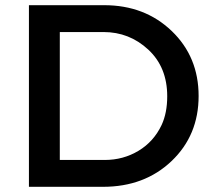

<svg xmlns="http://www.w3.org/2000/svg" viewBox="-20 -720 819 740"><path d="M377 0H91.5V-700H381.5Q538 -700 641.8 -600.5Q745.5 -501 745.5 -350Q745.5 -198.5 641.2 -99.2Q537 0 377 0ZM384 -103.5Q455 -103.5 513.8 -138.8Q572.5 -174 603 -238.5Q624.5 -285 624.5 -349Q624.5 -461 551.5 -528.8Q478.5 -596.5 379 -596.5H210.5V-103.5Z"/></svg>

Font: Argentum Novus Medium
Style: Regular
Weight: 500
Designer: Julieta Ulanovsky (font) & Cristiano Sobral (main changes)
Foundry: Julieta Ulanovsky (font) & Cristiano Sobral (main changes)
Version: Version 3.00;November 27, 2020;FontCreator 13.0.0.2655 64-bi